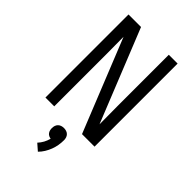

<svg xmlns="http://www.w3.org/2000/svg" viewBox="-273 -758 1095 1095"><g transform="rotate(45 275.0 -210.5)"><path d="M148 0H77V-670H178L403 -110Q402 -183 402 -256Q402 -329 402 -402V-670H473V0H372L147 -560Q148 -487 148 -414Q148 -341 148 -268ZM265 249 226 215Q240 200 249.5 182.5Q259 165 264 145Q256 144 248 140Q240 136 235 129Q230 122 228 114Q226 106 226 97Q226 87 229 77.5Q232 68 239 61Q246 54 255.5 51Q265 48 275 48Q285 48 294.5 51Q304 54 311 61Q318 68 321 77.5Q324 87 324 97Q324 118 320.5 138.5Q317 159 309.5 178.5Q302 198 291 216Q280 234 265 249Z"/></g></svg>

Font: Lode Term
Style: Regular
Weight: 400
Monospace: yes
Designer: Belleve Invis
Foundry: Belleve Invis
Version: Version 29.2.0